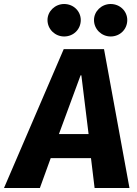

<svg xmlns="http://www.w3.org/2000/svg" viewBox="-71 -938 686 958"><path d="M401 0H575L448 -693H247L-51 0H128L182 -149H383ZM331 -562H335L371 -269H223ZM249 -756C296 -756 332 -792 332 -838C332 -882 296 -918 249 -918C204 -918 166 -882 166 -838C166 -792 204 -756 249 -756ZM481 -756C528 -756 564 -792 564 -838C564 -882 528 -918 481 -918C436 -918 398 -882 398 -838C398 -792 436 -756 481 -756Z"/></svg>

Font: Fira Sans OT
Style: Bold Italic
Weight: 700
Italic angle: -8°
Designer: Carrois Corporate & Edenspiekermann
Foundry: Carrois Corporate GbR & Edenspiekermann AG
Version: Version 2.001